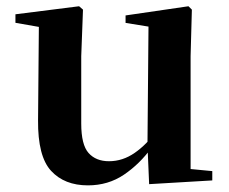

<svg xmlns="http://www.w3.org/2000/svg" viewBox="-20 -565 718 602"><path d="M255.7 16.2Q182.1 16.2 140.2 -29.3Q98.3 -74.7 99.3 -187.9L102 -497.7L132 -475.4L28.4 -493.5V-520.2L228 -545.4L240.2 -534.8L234.7 -388.7V-177.8Q234.7 -111 257.7 -85.3Q280.7 -59.5 321.8 -59.5Q364.7 -59.5 402.5 -85.8Q440.3 -112.1 469.6 -153.8L503.2 -103H456Q418.4 -51 368.8 -17.4Q319.2 16.2 255.7 16.2ZM447.6 12.4 442.4 -109.4V-111.9L445.6 -481.6L373.7 -493.2V-516.6L570.9 -545.4L581.6 -534.8L577.6 -388.7V-35L645.6 -28.5V0.7Z"/></svg>

Font: Early Summer Mincho VF
Style: Regular
Weight: 250
Designer: GuiWonder
Version: Version 1.002